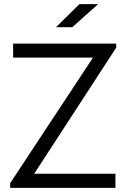

<svg xmlns="http://www.w3.org/2000/svg" viewBox="-20 -912 619 932"><path d="M29.4 -22.9 431.4 -632.4H43.8V-700.2H544.1V-680.7L146 -68.6H540.4V0H29.4ZM365.6 -892H456.3L330.9 -780H251.8Z"/></svg>

Font: DavidDev Light
Style: Regular
Weight: 300
Designer: David.dev
Foundry: David.dev
Version: Version 1.001;FEAKit 1.0